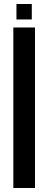

<svg xmlns="http://www.w3.org/2000/svg" viewBox="-20 -937 241 957"><path d="M46.5 0V-800H154.5V0ZM62 -840V-917H138.5V-840Z"/></svg>

Font: Big Shoulders Stencil Display
Style: Bold
Weight: 700
Designer: Patric King
Foundry: XO Type Co
Version: Version 1.000